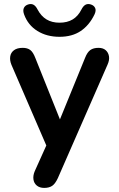

<svg xmlns="http://www.w3.org/2000/svg" viewBox="-20 -731 580 939"><path d="M196 188Q174 188 160 176.5Q146 165 143.5 146Q141 127 150 106L218 -45V7L36 -414Q27 -436 30 -455Q33 -474 48.5 -485.5Q64 -497 91 -497Q114 -497 128 -486.5Q142 -476 153 -447L288 -110H258L396 -448Q407 -476 422 -486.5Q437 -497 462 -497Q484 -497 497 -485.5Q510 -474 513 -455.5Q516 -437 506 -415L263 140Q250 168 235 178Q220 188 196 188ZM271 -551Q209 -551 163 -579.5Q117 -608 98 -660Q91 -679 96.5 -691.5Q102 -704 117 -709Q132 -714 143.5 -708Q155 -702 164 -684Q181 -652 207.5 -636Q234 -620 271 -620Q309 -620 335.5 -636Q362 -652 378 -684Q387 -702 398.5 -708Q410 -714 425 -709Q440 -704 445.5 -691.5Q451 -679 442 -660Q417 -608 375 -579.5Q333 -551 271 -551Z"/></svg>

Font: Nunito ExtraLight
Style: Regular
Weight: 200
Designer: Vernon Adams
Foundry: Vernon Adams
Version: Version 3.602